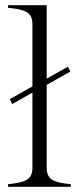

<svg xmlns="http://www.w3.org/2000/svg" viewBox="-20 -720 308 740"><path d="M242 -463 160 -417V-700H11V-690C77 -683 105 -674 105 -626V-387L18 -338L27 -319L105 -363V-74C105 -26 76 -17 11 -10V0H253V-10C188 -17 160 -26 160 -74V-393L251 -444Z"/></svg>

Font: Sprat Condensed Light
Style: Regular
Weight: 300
Width: 3
Designer: Ethan Nakache
Foundry: Collletttivo
Version: Version 2.000;Glyphs 3.2 (3217)